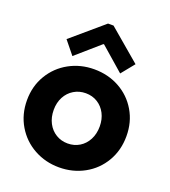

<svg xmlns="http://www.w3.org/2000/svg" viewBox="-142 -884 881 996"><g transform="rotate(20 298.0 -386.0)"><path d="M23.4 -263.7Q23.4 -341.3 60.3 -402.8Q97.2 -464.4 159.9 -498.8Q222.7 -533.2 297.9 -533.2Q374.5 -533.2 437 -498.8Q499.5 -464.4 535.9 -402.8Q572.3 -341.3 572.3 -263.7Q572.3 -185.5 535.9 -123.5Q499.5 -61.5 436.8 -26.9Q374 7.8 297.9 7.8Q222.7 7.8 159.9 -26.9Q97.2 -61.5 60.3 -123.5Q23.4 -185.5 23.4 -263.7ZM424.8 -263.7Q424.8 -303.2 408.7 -334.5Q392.6 -365.7 364 -383.5Q335.4 -401.4 298.8 -401.4Q262.7 -401.4 233.4 -383.8Q204.1 -366.2 187.5 -335Q170.9 -303.7 170.9 -263.7Q170.9 -222.7 187.5 -190.9Q204.1 -159.2 233.2 -141.6Q262.2 -124 297.9 -124Q334 -124 362.8 -141.6Q391.6 -159.2 408.2 -190.9Q424.8 -222.7 424.8 -263.7ZM107.9 -630.9 282.7 -780.3H313L488.8 -630.9L430.2 -558.6L300.3 -671.9H296.4L166.5 -558.6Z"/></g></svg>

Font: Reddit Sans Strawberry ExBold
Style: Regular
Weight: 800
Designer: Stephen Hutchings
Foundry: Reddit
Version: Version 1.013